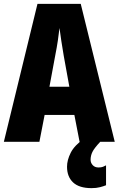

<svg xmlns="http://www.w3.org/2000/svg" viewBox="-20 -734 614 994"><path d="M392 0 365 -139H211L184 0H0L174 -714H398L574 0ZM310 -445Q303 -485 297.5 -522Q292 -559 288 -589Q285 -561 279.5 -524Q274 -487 266 -447L236 -285H339ZM449 93Q449 109 460 121Q471 133 490 133Q504 133 513 129.5Q522 126 529 122V225Q517 230 498 235Q479 240 454 240Q390 240 358.5 210.5Q327 181 327 129Q327 95 346 57Q365 19 416 -17L499 0Q468 33 458.5 52.5Q449 72 449 93Z"/></svg>

Font: Noto Sans ExtraCondensed Black
Style: Regular
Weight: 900
Width: 2
Designer: Monotype Design Team
Foundry: Monotype Imaging Inc.
Version: Version 2.013; ttfautohint (v1.8.4.7-5d5b)